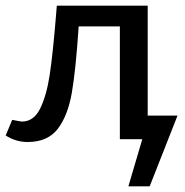

<svg xmlns="http://www.w3.org/2000/svg" viewBox="-20 -490 652 676"><path d="M507 166H432L481 0H402V-397H257Q247 -245 233 -164Q219 -83 183.5 -36.5Q148 10 77 10Q36 10 0 -13L23 -68Q53 -62 57 -62Q99 -62 121.5 -108Q144 -154 155 -226.5Q166 -299 177 -433L180 -470H500V-83H605Z"/></svg>

Font: Ysabeau SC Semibold
Style: Regular
Weight: 600
Designer: Christian Thalmann (Catharsis Fonts)
Version: Version 0.003